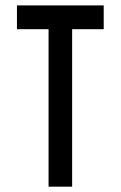

<svg xmlns="http://www.w3.org/2000/svg" viewBox="-20 -704 455 724"><path d="M43.9 -683.6Q43.9 -668 43.9 -638.7Q43.9 -623 43.9 -593.8Q84 -593.8 163.1 -593.8Q163.1 -395.5 163.1 0Q193.4 0 252 0Q252 -198.2 252 -593.8Q292 -593.8 371.1 -593.8Q371.1 -623 371.1 -683.6Q262.7 -683.6 43.9 -683.6Z"/></svg>

Font: ZAANS 2018
Style: Regular
Weight: 400
Designer: Counter Creatives
Version: Version 1.0 - 24-01-18